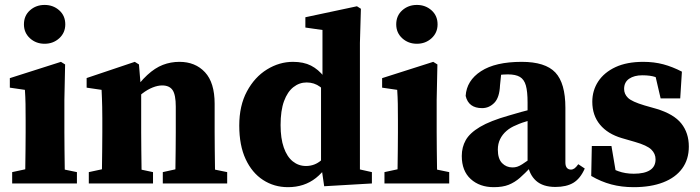

<svg xmlns="http://www.w3.org/2000/svg" viewBox="-20 -752 2868 787"><path d="M162.8 -572.6Q127.6 -572.6 102.8 -595.1Q78.1 -617.7 78.1 -652.1Q78.1 -687.7 102.8 -709.7Q127.6 -731.8 162.8 -731.8Q198 -731.8 222.8 -709.7Q247.6 -687.7 247.6 -652.1Q247.6 -617.7 222.8 -595.1Q198 -572.6 162.8 -572.6ZM246.9 0H82.1Q83.1 -23 83.6 -60.5Q84.1 -98 84.6 -138.6Q85.1 -179.2 85.1 -210.3V-257.4Q85.1 -298.5 84.6 -326.1Q84.1 -353.6 82.1 -383.7L20.3 -392.7V-431.7L229.8 -498.5L246.9 -487.8L243.9 -342.7V-210.3Q243.9 -179.2 244.4 -138.6Q244.9 -98 245.4 -60.5Q245.9 -23 246.9 0ZM198.2 -66.5 295.3 -46.5V0H29.9V-46.5L122.6 -66.5Z M561.7 0H396.4Q397.4 -23 397.9 -60.5Q398.4 -98 398.9 -138.5Q399.4 -179 399.4 -210V-267.8Q399.4 -295.8 398.9 -313.8Q398.4 -331.8 397.9 -347.7Q397.4 -363.7 396.4 -383.7L335.1 -392.7V-432.1L532.5 -498.5L549.6 -487.8L558.7 -376.9V-210Q558.7 -179 559.2 -138.5Q559.7 -98 560.2 -60.5Q560.7 -23 561.7 0ZM513 -66.5 607.2 -46.5V0H344V-46.5L436.7 -66.5ZM737.8 -66.5H813.4L911.2 -46.5V0H647.3V-46.5ZM715.5 -498.5Q780.5 -498.5 820.2 -455.9Q859.8 -413.3 859.8 -326.5V-210Q859.8 -178 860.3 -137.5Q860.8 -97 861.3 -60Q861.8 -23 862.8 0H697.5Q698.5 -23 699 -60Q699.5 -97 700 -137.5Q700.5 -178 700.5 -210V-314.9Q700.5 -363.3 687.5 -382.6Q674.5 -401.8 644.6 -401.8Q626.8 -401.8 605.6 -393.4Q584.4 -385 563 -368.5Q541.5 -352.1 521.2 -328.5H487.2V-393H554.8L516.8 -364.9Q552.4 -415.7 583.8 -444.6Q615.2 -473.6 647.5 -486.1Q679.8 -498.5 715.5 -498.5Z M1130.1 -239.3Q1130.1 -184.9 1143.2 -147.3Q1156.3 -109.7 1180 -90.6Q1203.7 -71.6 1234.3 -71.6Q1270.1 -71.6 1297.3 -95.5Q1324.4 -119.4 1347.5 -156.2L1359.4 -140Q1322.8 -60.2 1275 -22.5Q1227.3 15.2 1160.4 15.2Q1103.7 15.2 1058.4 -14.2Q1013.1 -43.5 986.9 -99.7Q960.7 -155.9 960.7 -237.3Q960.7 -319.1 992.2 -377.5Q1023.6 -436 1074.3 -467.3Q1124.9 -498.5 1180.9 -498.5Q1224.3 -498.5 1254.7 -483.1Q1285 -467.6 1308.7 -437.3Q1332.4 -407 1355.5 -362.2L1345.5 -342.7Q1316.2 -378.2 1292.1 -396.1Q1268.1 -414 1236.9 -414Q1207.1 -414 1182.7 -394.9Q1158.3 -375.8 1144.2 -337.4Q1130.1 -298.9 1130.1 -239.3ZM1387.3 -72.6 1504.4 -46.5V0L1308.8 11.4L1295.9 -77.6V-409.5L1301.8 -420.4V-629.1L1231.7 -639.1V-681.3L1443.1 -726.3L1459.3 -716.1L1455.3 -576.3V0Z M1688.8 -572.6Q1653.6 -572.6 1628.8 -595.1Q1604.1 -617.7 1604.1 -652.1Q1604.1 -687.7 1628.8 -709.7Q1653.6 -731.8 1688.8 -731.8Q1724 -731.8 1748.8 -709.7Q1773.6 -687.7 1773.6 -652.1Q1773.6 -617.7 1748.8 -595.1Q1724 -572.6 1688.8 -572.6ZM1772.9 0H1608.1Q1609.1 -23 1609.6 -60.5Q1610.1 -98 1610.6 -138.6Q1611.1 -179.2 1611.1 -210.3V-257.4Q1611.1 -298.5 1610.6 -326.1Q1610.1 -353.6 1608.1 -383.7L1546.3 -392.7V-431.7L1755.8 -498.5L1772.9 -487.8L1769.9 -342.7V-210.3Q1769.9 -179.2 1770.4 -138.6Q1770.9 -98 1771.4 -60.5Q1771.9 -23 1772.9 0ZM1724.2 -66.5 1821.3 -46.5V0H1555.9V-46.5L1648.6 -66.5Z M1872.8 -112.7Q1872.8 -148.7 1889.1 -177.6Q1905.3 -206.6 1947.3 -231.7Q1989.3 -256.8 2066.4 -278.6Q2087.4 -285.2 2115.4 -292.8Q2143.3 -300.4 2172.8 -307.8Q2202.2 -315.2 2225.8 -320.6V-278.8Q2190.3 -269.7 2154 -259.5Q2117.6 -249.3 2095.4 -238.8Q2072.7 -229.8 2056.1 -215.4Q2039.4 -201 2030 -181.8Q2020.6 -162.6 2020.6 -139Q2020.6 -101.2 2038 -83.4Q2055.4 -65.7 2080.7 -65.7Q2090.8 -65.7 2099.8 -68.5Q2108.9 -71.4 2120.3 -78.6Q2131.6 -85.8 2147.5 -97L2187.7 -127.2L2198.1 -112.7L2156.1 -67.1Q2131.8 -41.4 2110.9 -23Q2089.9 -4.6 2065.3 5.3Q2040.7 15.2 2004 15.2Q1946.1 15.2 1909.5 -18.1Q1872.8 -51.4 1872.8 -112.7ZM2142.5 -81.9V-332.3Q2142.5 -376.9 2135.5 -401.6Q2128.5 -426.3 2111.1 -436.7Q2093.7 -447.1 2061.5 -447.1Q2043 -447.1 2022 -444.3Q2000.9 -441.5 1967.8 -432.7L2036.7 -471.6L2029.5 -402.2Q2027.5 -352.1 2006.1 -330.4Q1984.8 -308.8 1956.1 -308.8Q1900.4 -308.8 1888.7 -358.9Q1892.6 -421.7 1951.5 -460.1Q2010.3 -498.5 2118.5 -498.5Q2215 -498.5 2256.3 -454.9Q2297.5 -411.2 2297.5 -310.4V-86.1Q2297.5 -71.6 2303.5 -64.2Q2309.6 -56.9 2320.1 -56.9Q2328 -56.9 2334.9 -61.8Q2341.7 -66.7 2350.4 -78.9L2376.9 -61.2Q2358.9 -20.2 2330.5 -2.9Q2302 14.3 2256.6 14.3Q2205.5 14.3 2177.2 -11.1Q2149 -36.6 2142.5 -81.9Z M2577.3 15.2Q2528.1 15.2 2485.7 3.9Q2443.2 -7.4 2403.4 -30.8L2405.8 -153.5H2486.3L2508.9 -19.6L2452.7 -39V-80.2Q2485.2 -60.9 2514.1 -50.4Q2543.1 -39.9 2577.9 -39.9Q2621.5 -39.9 2644.3 -54.6Q2667.1 -69.2 2667.1 -98.9Q2667.1 -122.2 2649.5 -139.2Q2631.9 -156.2 2582.7 -170.3L2528.8 -185.9Q2470.9 -203 2439.4 -241Q2407.8 -279 2407.8 -335Q2407.8 -381.1 2432.1 -418.2Q2456.5 -455.2 2502.9 -476.9Q2549.3 -498.5 2616.6 -498.5Q2661.2 -498.5 2698.9 -488.4Q2736.6 -478.3 2775.1 -458.3L2768.2 -348.6H2687.9L2659.2 -472L2714.7 -448V-411.2Q2687.8 -428.8 2667 -436.1Q2646.2 -443.4 2612.7 -443.4Q2579.7 -443.4 2558.9 -429.3Q2538.2 -415.1 2538.2 -387.4Q2538.2 -366.4 2554.1 -350.9Q2570.1 -335.3 2621.8 -319.9L2670.6 -306Q2742 -284.5 2772.7 -245.8Q2803.5 -207 2803.5 -151.4Q2803.5 -98.5 2776.2 -61.3Q2749 -24.1 2698.4 -4.5Q2647.8 15.2 2577.3 15.2Z"/></svg>

Font: Adobe Variable Font Prototype
Style: Regular
Weight: 389
Designer: Frank Grießhammer
Foundry: Adobe
Version: Version 1.004;hotconv 1.0.113;makeotfexe 2.5.65598